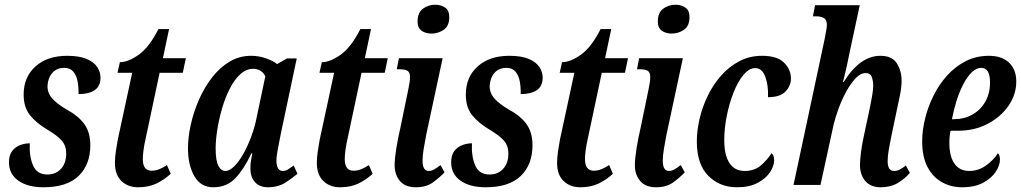

<svg xmlns="http://www.w3.org/2000/svg" viewBox="-20 -782 4318 812"><path d="M164 10Q97 10 57.5 -18Q18 -46 18 -96Q18 -126 31.5 -143.5Q45 -161 65.5 -168.5Q86 -176 106 -176Q103 -122 119.5 -83Q136 -44 180 -44Q216 -44 238 -68Q260 -92 260 -133Q260 -166 241 -187.5Q222 -209 183 -232Q134 -261 107 -294.5Q80 -328 80 -382Q80 -456 130 -501Q180 -546 264 -546Q316 -546 347 -532.5Q378 -519 391.5 -498Q405 -477 405 -454Q405 -417 380 -400.5Q355 -384 312 -384Q313 -410 308.5 -436Q304 -462 290.5 -478.5Q277 -495 252 -495Q220 -495 201.5 -474Q183 -453 181 -420Q180 -389 201 -365.5Q222 -342 260 -320Q313 -291 337.5 -256Q362 -221 362 -168Q362 -86 312.5 -38Q263 10 164 10Z M564 10Q521 10 493.5 -16.5Q466 -43 466 -93Q466 -115 470 -142.5Q474 -170 478 -191L539 -474H477L487 -519Q522 -519 566.5 -550.5Q611 -582 650 -659H695L669 -536H766L753 -474H655L596 -196Q590 -170 587 -147.5Q584 -125 584 -109Q584 -60 621 -60Q638 -60 655 -67Q672 -74 686 -84L702 -47Q675 -22 642 -6Q609 10 564 10Z M882 10Q829 10 802 -37Q775 -84 775 -154Q775 -202 787 -255.5Q799 -309 821.5 -360.5Q844 -412 876.5 -454Q909 -496 950.5 -521Q992 -546 1042 -546Q1074 -546 1104.5 -535.5Q1135 -525 1152 -511L1194 -535H1235L1168 -218Q1166 -207 1161.5 -185Q1157 -163 1153 -140.5Q1149 -118 1149 -104Q1149 -59 1176 -59Q1188 -59 1198 -65.5Q1208 -72 1222 -82L1238 -47Q1217 -29 1186.5 -9.5Q1156 10 1113 10Q1079 10 1059 -11Q1039 -32 1039 -70Q1039 -89 1041.5 -103.5Q1044 -118 1047 -133H1043Q1012 -67 975.5 -28.5Q939 10 882 10ZM933 -59Q951 -59 971 -79Q991 -99 1009.5 -132Q1028 -165 1043 -205.5Q1058 -246 1066 -288L1102 -459Q1095 -475 1081 -483Q1067 -491 1051 -491Q1021 -491 996 -468Q971 -445 951.5 -406.5Q932 -368 919 -323Q906 -278 899 -233.5Q892 -189 892 -154Q892 -103 903.5 -81Q915 -59 933 -59Z M1418 10Q1375 10 1347.5 -16.5Q1320 -43 1320 -93Q1320 -115 1324 -142.5Q1328 -170 1332 -191L1393 -474H1331L1341 -519Q1376 -519 1420.5 -550.5Q1465 -582 1504 -659H1549L1523 -536H1620L1607 -474H1509L1450 -196Q1444 -170 1441 -147.5Q1438 -125 1438 -109Q1438 -60 1475 -60Q1492 -60 1509 -67Q1526 -74 1540 -84L1556 -47Q1529 -22 1496 -6Q1463 10 1418 10Z M1805 -640Q1780 -640 1763 -652Q1746 -664 1746 -691Q1746 -728 1768.5 -745Q1791 -762 1821 -762Q1845 -762 1862.5 -750Q1880 -738 1880 -710Q1880 -672 1856.5 -656Q1833 -640 1805 -640ZM1739 10Q1694 10 1671.5 -16.5Q1649 -43 1649 -83Q1649 -111 1656 -154.5Q1663 -198 1674 -245L1706 -400Q1714 -436 1714 -456Q1714 -476 1703.5 -482.5Q1693 -489 1672 -489H1658L1667 -536H1852L1783 -214Q1777 -184 1772 -153.5Q1767 -123 1767 -103Q1767 -59 1793 -59Q1805 -59 1817 -66Q1829 -73 1843 -84L1860 -53Q1840 -32 1811.5 -11Q1783 10 1739 10Z M2034 10Q1967 10 1927.5 -18Q1888 -46 1888 -96Q1888 -126 1901.5 -143.5Q1915 -161 1935.5 -168.5Q1956 -176 1976 -176Q1973 -122 1989.5 -83Q2006 -44 2050 -44Q2086 -44 2108 -68Q2130 -92 2130 -133Q2130 -166 2111 -187.5Q2092 -209 2053 -232Q2004 -261 1977 -294.5Q1950 -328 1950 -382Q1950 -456 2000 -501Q2050 -546 2134 -546Q2186 -546 2217 -532.5Q2248 -519 2261.5 -498Q2275 -477 2275 -454Q2275 -417 2250 -400.5Q2225 -384 2182 -384Q2183 -410 2178.5 -436Q2174 -462 2160.5 -478.5Q2147 -495 2122 -495Q2090 -495 2071.5 -474Q2053 -453 2051 -420Q2050 -389 2071 -365.5Q2092 -342 2130 -320Q2183 -291 2207.5 -256Q2232 -221 2232 -168Q2232 -86 2182.5 -38Q2133 10 2034 10Z M2434 10Q2391 10 2363.5 -16.5Q2336 -43 2336 -93Q2336 -115 2340 -142.5Q2344 -170 2348 -191L2409 -474H2347L2357 -519Q2392 -519 2436.5 -550.5Q2481 -582 2520 -659H2565L2539 -536H2636L2623 -474H2525L2466 -196Q2460 -170 2457 -147.5Q2454 -125 2454 -109Q2454 -60 2491 -60Q2508 -60 2525 -67Q2542 -74 2556 -84L2572 -47Q2545 -22 2512 -6Q2479 10 2434 10Z M2821 -640Q2796 -640 2779 -652Q2762 -664 2762 -691Q2762 -728 2784.5 -745Q2807 -762 2837 -762Q2861 -762 2878.5 -750Q2896 -738 2896 -710Q2896 -672 2872.5 -656Q2849 -640 2821 -640ZM2755 10Q2710 10 2687.5 -16.5Q2665 -43 2665 -83Q2665 -111 2672 -154.5Q2679 -198 2690 -245L2722 -400Q2730 -436 2730 -456Q2730 -476 2719.5 -482.5Q2709 -489 2688 -489H2674L2683 -536H2868L2799 -214Q2793 -184 2788 -153.5Q2783 -123 2783 -103Q2783 -59 2809 -59Q2821 -59 2833 -66Q2845 -73 2859 -84L2876 -53Q2856 -32 2827.5 -11Q2799 10 2755 10Z M3096 10Q3024 10 2975.5 -38.5Q2927 -87 2927 -184Q2927 -229 2938.5 -279Q2950 -329 2973 -376.5Q2996 -424 3029.5 -462Q3063 -500 3106.5 -523Q3150 -546 3203 -546Q3267 -546 3296 -517Q3325 -488 3325 -450Q3325 -419 3302 -395Q3279 -371 3228 -371Q3230 -421 3216.5 -457.5Q3203 -494 3174 -494Q3148 -494 3124 -465Q3100 -436 3082 -390Q3064 -344 3053.5 -291Q3043 -238 3043 -190Q3043 -126 3065 -92.5Q3087 -59 3129 -59Q3171 -59 3198 -82.5Q3225 -106 3243 -134Q3254 -126 3254 -104Q3254 -81 3237 -54.5Q3220 -28 3185 -9Q3150 10 3096 10Z M3705 10Q3662 10 3639.5 -16.5Q3617 -43 3617 -84Q3617 -103 3621 -136.5Q3625 -170 3634 -210L3653 -299Q3656 -312 3660.5 -334.5Q3665 -357 3669 -380.5Q3673 -404 3673 -421Q3673 -439 3667 -456Q3661 -473 3641 -473Q3619 -473 3598 -450.5Q3577 -428 3558.5 -394Q3540 -360 3526.5 -323Q3513 -286 3506 -257L3450 0H3336L3468 -619Q3471 -638 3474 -652.5Q3477 -667 3477 -677Q3477 -698 3464.5 -705.5Q3452 -713 3431 -713H3418L3427 -760H3616L3571 -550Q3564 -514 3557 -484Q3550 -454 3545 -435H3548Q3617 -546 3703 -546Q3753 -546 3773 -514Q3793 -482 3793 -440Q3793 -414 3786.5 -381.5Q3780 -349 3774 -322L3750 -208Q3744 -178 3739 -150Q3734 -122 3734 -101Q3734 -59 3761 -59Q3774 -59 3785.5 -65Q3797 -71 3811 -82L3828 -51Q3808 -27 3777.5 -8.5Q3747 10 3705 10Z M4048 10Q4002 10 3963.5 -11.5Q3925 -33 3902.5 -76Q3880 -119 3880 -184Q3880 -229 3892 -279Q3904 -329 3927.5 -376.5Q3951 -424 3985 -462Q4019 -500 4063.5 -523Q4108 -546 4162 -546Q4217 -546 4247.5 -517Q4278 -488 4278 -437Q4278 -382 4245 -334.5Q4212 -287 4156.5 -258Q4101 -229 4031 -229H4000Q3995 -206 3995 -177Q3995 -121 4016.5 -90Q4038 -59 4079 -59Q4118 -59 4150.5 -82.5Q4183 -106 4200 -134Q4209 -126 4209 -107Q4209 -83 4191.5 -56Q4174 -29 4138.5 -9.5Q4103 10 4048 10ZM4015 -278Q4058 -278 4092.5 -297.5Q4127 -317 4147 -352Q4167 -387 4167 -433Q4167 -495 4130 -495Q4109 -495 4089.5 -476Q4070 -457 4053.5 -425Q4037 -393 4025 -354.5Q4013 -316 4006 -278Z"/></svg>

Font: Noto Serif ExtraCondensed SemiBold
Style: Italic
Weight: 600
Width: 2
Italic angle: -12°
Designer: Monotype Design Team
Foundry: Monotype Imaging Inc.
Version: Version 2.013